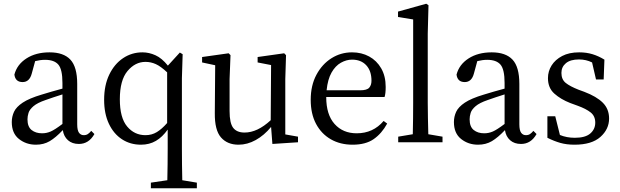

<svg xmlns="http://www.w3.org/2000/svg" viewBox="-20 -761 3318 1027"><path d="M402 9Q366 9 343.5 -11Q321 -31 316 -65Q278 -25 246 -6Q214 13 172 13Q120 13 81.5 -17.5Q43 -48 43 -108Q43 -137 55 -163Q67 -189 101.5 -212Q136 -235 203 -255Q229 -263 256.5 -271Q284 -279 314 -287V-317Q314 -390 292 -415.5Q270 -441 221 -441Q196 -441 168 -434L150 -368Q138 -322 101 -322Q62 -322 57 -362Q71 -416 121.5 -448.5Q172 -481 245 -481Q320 -481 356.5 -442Q393 -403 393 -312V-96Q393 -64 402.5 -51Q412 -38 428 -38Q441 -38 450 -44Q459 -50 468 -61L485 -44Q455 9 402 9ZM127 -123Q127 -83 149 -65.5Q171 -48 205 -48Q229 -48 251 -57.5Q273 -67 314 -98V-256Q263 -240 224 -226Q180 -211 159 -193Q138 -175 132.5 -157Q127 -139 127 -123Z M621 -230Q621 -131 660 -84.5Q699 -38 758 -38Q792 -38 819 -54.5Q846 -71 874 -103V-374Q840 -406 813.5 -418Q787 -430 758 -430Q703 -430 662 -381Q621 -332 621 -230ZM734 13Q677 13 632.5 -16Q588 -45 562.5 -99Q537 -153 537 -227Q537 -305 564.5 -362Q592 -419 638.5 -450Q685 -481 742 -481Q777 -481 811.5 -465.5Q846 -450 878 -410L942 -480L957 -471L953 -343V33Q953 73 953.5 117.5Q954 162 955 203L1033 216V246H787V216L875 203Q876 162 876.5 117.5Q877 73 877 33V-68Q849 -28 814 -7.5Q779 13 734 13Z M1256 13Q1196 13 1162 -26Q1128 -65 1129 -156L1131 -412L1061 -427V-456L1203 -476L1213 -466L1208 -338V-167Q1208 -102 1227.5 -77Q1247 -52 1288 -52Q1357 -52 1428 -118L1430 -413L1358 -427V-456L1500 -476L1510 -466L1506 -338V-42L1574 -30V0L1437 9L1430 -82Q1393 -37 1348 -12Q1303 13 1256 13Z M1863 -442Q1833 -442 1803.5 -425.5Q1774 -409 1753.5 -373Q1733 -337 1727 -278H1906Q1943 -278 1955 -292Q1967 -306 1967 -329Q1967 -382 1939 -412Q1911 -442 1863 -442ZM1866 13Q1800 13 1749.5 -16Q1699 -45 1670.5 -98.5Q1642 -152 1642 -227Q1642 -304 1672.5 -361Q1703 -418 1753 -449.5Q1803 -481 1863 -481Q1914 -481 1954.5 -459Q1995 -437 2019 -395.5Q2043 -354 2043 -296Q2043 -260 2037 -242H1725V-241Q1725 -148 1769.5 -98Q1814 -48 1888 -48Q1976 -48 2032 -114L2051 -100Q2022 -47 1979 -17Q1936 13 1866 13Z M2110 0V-30L2188 -43Q2189 -84 2189.5 -127.5Q2190 -171 2190 -211V-657L2109 -670V-699L2260 -741L2272 -733L2268 -581V-211Q2268 -171 2269 -127.5Q2270 -84 2271 -43L2347 -30V0Z M2767 9Q2731 9 2708.5 -11Q2686 -31 2681 -65Q2643 -25 2611 -6Q2579 13 2537 13Q2485 13 2446.5 -17.5Q2408 -48 2408 -108Q2408 -137 2420 -163Q2432 -189 2466.5 -212Q2501 -235 2568 -255Q2594 -263 2621.5 -271Q2649 -279 2679 -287V-317Q2679 -390 2657 -415.5Q2635 -441 2586 -441Q2561 -441 2533 -434L2515 -368Q2503 -322 2466 -322Q2427 -322 2422 -362Q2436 -416 2486.5 -448.5Q2537 -481 2610 -481Q2685 -481 2721.5 -442Q2758 -403 2758 -312V-96Q2758 -64 2767.5 -51Q2777 -38 2793 -38Q2806 -38 2815 -44Q2824 -50 2833 -61L2850 -44Q2820 9 2767 9ZM2492 -123Q2492 -83 2514 -65.5Q2536 -48 2570 -48Q2594 -48 2616 -57.5Q2638 -67 2679 -98V-256Q2628 -240 2589 -226Q2545 -211 2524 -193Q2503 -175 2497.5 -157Q2492 -139 2492 -123Z M3053 13Q3011 13 2977.5 3.5Q2944 -6 2908 -24V-139H2950L2975 -39Q3011 -24 3055 -24Q3111 -24 3137.5 -47Q3164 -70 3164 -105Q3164 -140 3139.5 -159.5Q3115 -179 3071 -195L3030 -210Q2979 -230 2945 -260.5Q2911 -291 2911 -343Q2911 -380 2930.5 -411Q2950 -442 2987 -461.5Q3024 -481 3078 -481Q3117 -481 3149.5 -471Q3182 -461 3213 -442L3209 -336H3168L3147 -427Q3131 -435 3113.5 -439Q3096 -443 3077 -443Q3031 -443 3007 -423Q2983 -403 2983 -371Q2983 -336 3006 -317.5Q3029 -299 3075 -281L3105 -270Q3171 -245 3204.5 -211.5Q3238 -178 3238 -127Q3238 -70 3191.5 -28.5Q3145 13 3053 13Z"/></svg>

Font: Source Serif 4 Subhead
Style: Regular
Weight: 400
Designer: Frank Grießhammer
Foundry: Adobe Systems Incorporated
Version: Version 4.004;hotconv 1.0.117;makeotfexe 2.5.65602